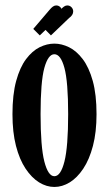

<svg xmlns="http://www.w3.org/2000/svg" viewBox="-20 -694 412 724"><path d="M185 11Q155.5 11 127.5 -6.2Q99.5 -23.5 76.5 -58Q53.5 -92.5 40.2 -144Q27 -195.5 27 -263.5Q27 -337.5 41 -388.8Q55 -440 78.2 -471Q101.5 -502 129.2 -515.8Q157 -529.5 185 -529.5Q212.5 -529.5 240.5 -515.8Q268.5 -502 292 -471Q315.5 -440 329.8 -388.8Q344 -337.5 344 -263.5Q344 -195.5 330.5 -144Q317 -92.5 294 -58Q271 -23.5 242.8 -6.2Q214.5 11 185 11ZM185 -29.5Q209 -29.5 223 -85Q237 -140.5 237 -263.5Q237 -386 223 -437.8Q209 -489.5 185 -489.5Q161.5 -489.5 147.2 -437.8Q133 -386 133 -263.5Q133 -140.5 147.2 -85Q161.5 -29.5 185 -29.5ZM130 -560.5 105.5 -585 166.5 -656.5Q173.5 -665 179.5 -669.2Q185.5 -673.5 192 -673.5Q201 -673.5 207.5 -667Q214 -660.5 214 -651Q214 -637 198.5 -626ZM172 -560.5 148 -585 208 -656.5Q215 -665 221.2 -669.2Q227.5 -673.5 233.5 -673.5Q243 -673.5 249.5 -666.8Q256 -660 256 -651Q256 -637 240.5 -626Z"/></svg>

Font: Imbue Thin 10pt SemiBold
Style: Regular
Weight: 600
Version: Version 1.102